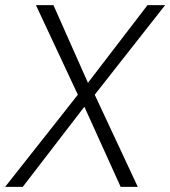

<svg xmlns="http://www.w3.org/2000/svg" viewBox="-25 -731 666 751"><path d="M514 0H447L305 -313.5L64 0H-5L279.5 -360.5L115.5 -711H184L319 -407L552 -711H621L345.5 -360.5Z"/></svg>

Font: Roberto Sans Light
Style: Italic
Weight: 300
Italic angle: -11°
Designer: Google
Version: Version 1.00;June 11, 2020;FontCreator 12.0.0.2522 64-bit; t